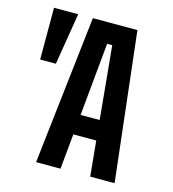

<svg xmlns="http://www.w3.org/2000/svg" viewBox="-105 -787 787 874"><g transform="rotate(15 288.0 -350.0)"><path d="M42 -456V-700H156L116 -456ZM145 0 225 -700H435L515 0H400L384 -166H276L260 0ZM285 -260H375L342 -604H318Z"/></g></svg>

Font: Tektur Condensed Medium
Style: Regular
Weight: 500
Width: 3
Designer: Adam Jagosz
Foundry: Adam Jagosz
Version: Version 1.005;gftools[0.9.30]